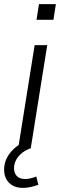

<svg xmlns="http://www.w3.org/2000/svg" viewBox="-45 -720 293 931"><path d="M43 0 123 -501H184L104 0ZM132 -624 144 -700H226L214 -624ZM67 191Q23 191 -1 166.5Q-25 142 -25 103Q-25 58 4 21.5Q33 -15 78 -34L100 0Q61 16 42 41.5Q23 67 23 95Q23 119 36.5 133.5Q50 148 77 148Q89 148 102.5 145Q116 142 131 136L141 176Q127 181 107.5 186Q88 191 67 191Z"/></svg>

Font: Mulish ExtraLight Light
Style: Italic
Weight: 300
Italic angle: -9°
Version: Version 3.603